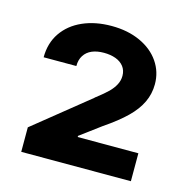

<svg xmlns="http://www.w3.org/2000/svg" viewBox="-73 -853 552 569"><g transform="rotate(15 203.0 -568.0)"><path d="M39.9 -428.7 207.5 -563.9Q208.9 -565.3 209.9 -566.3Q210.9 -567.3 211.9 -567.7Q234 -584.8 245.9 -596.5Q257.8 -608.3 264.6 -621.2Q271.4 -634.1 271.4 -648.5Q271.4 -665.1 262.3 -677Q253.2 -688.8 237.2 -694.7Q221.2 -700.5 201.1 -700.5Q180 -700.5 164.5 -694Q149 -687.4 140.4 -674Q131.8 -660.7 131.8 -641.4H31.5Q31.5 -684.9 53.4 -716.9Q75.4 -748.9 114 -766Q152.7 -783.2 202.6 -783.2Q252.5 -783.2 290.7 -765.7Q328.9 -748.2 349.8 -717.7Q370.7 -687.3 370.7 -649.5Q370.7 -619.9 358.4 -593.9Q346.1 -567.8 320.9 -543.2Q295.8 -518.5 253.1 -489.5L190.2 -442.7V-439.2H376.3V-353.5H39.9Z"/></g></svg>

Font: Pretendard GOV Variable
Style: Regular
Weight: 400
Designer: Base glyphs from Inter by Rasmus Andersson; Hangul glyphs from Noto Sans CJK(Source Han Sans) by Jang Soo-young and Kang
Foundry: Kil Hyung-jin
Version: Version 1.307;Glyphs 3.2 (3192)